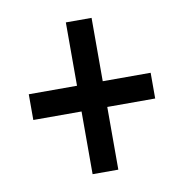

<svg xmlns="http://www.w3.org/2000/svg" viewBox="-61 -648 565 588"><g transform="rotate(-10 221.5 -354.0)"><path d="M261 -393H410V-313H261V-118H181V-313H31V-393H181V-590H261Z"/></g></svg>

Font: Noto Sans Georgian ExtraCondensed Medium
Style: Regular
Weight: 500
Width: 2
Designer: Monotype Design Team, Akaki Razmadze
Foundry: Google LLC
Version: Version 2.005; ttfautohint (v1.8.4.7-5d5b)